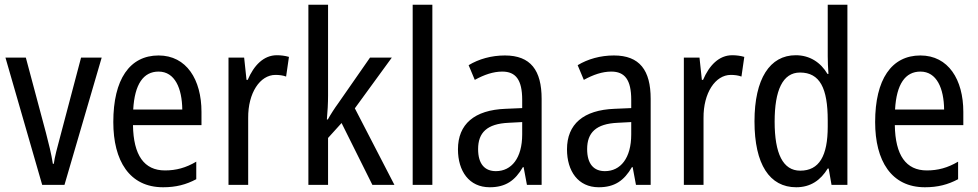

<svg xmlns="http://www.w3.org/2000/svg" viewBox="-20 -780 4127 810"><path d="M158 0H252L409 -537H322L234 -204C222 -160 210 -115 207 -89H203C197 -129 185 -177 174 -219L89 -537H3Z M649 -546C527 -546 458 -445 458 -265C458 -102 526 10 668 10C722 10 765 -1 808 -24V-98C764 -72 723 -61 676 -61C588 -61 543 -125 541 -252H830V-308C830 -444 767 -546 649 -546ZM649 -478C718 -478 748 -407 749 -318H542C548 -425 585 -478 649 -478Z M1148 -547C1092 -547 1051 -504 1025 -443H1020L1010 -537H944V0H1027V-282C1026 -388 1077 -464 1142 -464C1158 -464 1174 -462 1187 -457L1199 -540C1182 -545 1164 -547 1148 -547Z M1364 -377V-760H1281V0H1364V-198L1421 -261L1551 0H1644L1477 -323L1633 -537H1541L1406 -343C1392 -324 1374 -296 1363 -276H1359C1362 -308 1364 -345 1364 -377Z M1804 0V-760H1721V0Z M2110 -546C2053 -546 2000 -531 1957 -505L1983 -443C2023 -465 2061 -478 2099 -478C2156 -478 2183 -443 2183 -359V-324L2113 -321C1981 -316 1912 -256 1912 -150C1912 -58 1959 10 2046 10C2113 10 2153 -18 2186 -75H2189L2203 0H2265V-363C2265 -483 2219 -546 2110 -546ZM2126 -262 2183 -265V-213C2183 -113 2138 -58 2072 -58C2026 -58 1997 -87 1997 -151C1997 -220 2034 -258 2126 -262Z M2570 -546C2513 -546 2460 -531 2417 -505L2443 -443C2483 -465 2521 -478 2559 -478C2616 -478 2643 -443 2643 -359V-324L2573 -321C2441 -316 2372 -256 2372 -150C2372 -58 2419 10 2506 10C2573 10 2613 -18 2646 -75H2649L2663 0H2725V-363C2725 -483 2679 -546 2570 -546ZM2586 -262 2643 -265V-213C2643 -113 2598 -58 2532 -58C2486 -58 2457 -87 2457 -151C2457 -220 2494 -258 2586 -262Z M3069 -547C3013 -547 2972 -504 2946 -443H2941L2931 -537H2865V0H2948V-282C2947 -388 2998 -464 3063 -464C3079 -464 3095 -462 3108 -457L3120 -540C3103 -545 3085 -547 3069 -547Z M3339 10C3400 10 3442 -20 3472 -69H3476L3488 0H3555V-760H3472V-543C3472 -523 3473 -494 3475 -468H3471C3442 -517 3396 -547 3337 -547C3228 -547 3163 -448 3163 -268C3163 -86 3227 10 3339 10ZM3356 -60C3283 -60 3248 -132 3248 -267C3248 -399 3282 -474 3355 -474C3439 -474 3472 -408 3472 -272V-246C3472 -122 3436 -60 3356 -60Z M3863 -546C3741 -546 3672 -445 3672 -265C3672 -102 3740 10 3882 10C3936 10 3979 -1 4022 -24V-98C3978 -72 3937 -61 3890 -61C3802 -61 3757 -125 3755 -252H4044V-308C4044 -444 3981 -546 3863 -546ZM3863 -478C3932 -478 3962 -407 3963 -318H3756C3762 -425 3799 -478 3863 -478Z"/></svg>

Font: Noto Sans Gurmukhi UI Condensed
Style: Regular
Weight: 400
Width: 3
Designer: Jelle Bosma - Monotype Design Team
Foundry: Monotype Imaging Inc.
Version: Version 2.004